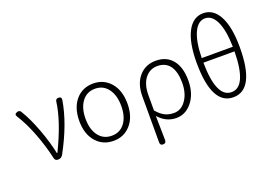

<svg xmlns="http://www.w3.org/2000/svg" viewBox="-130 -1186 2501 1764"><g transform="rotate(-20 1120.0 -304.5)"><path d="M246 0Q219 0 213 -27Q184 -157 134 -286Q87 -408 28 -501Q9 -529 44 -540Q67 -547 79 -529Q135 -438 185 -304Q232 -178 257 -60H262Q390 -322 414 -508Q417 -533 444 -533Q475 -533 471 -502Q436 -285 296 -28Q279 0 251 0Z M787 13Q684 13 619 -60Q551 -136 551 -266Q551 -396 619 -474Q684 -547 787 -547Q889 -547 954 -474Q1022 -397 1022 -266Q1022 -136 954 -60Q889 13 787 13ZM787 -37Q868 -37 914.5 -99Q961 -161 961 -265.5Q961 -370 914 -433Q867 -496 787 -496Q706 -496 659 -433Q612 -370 612 -265.5Q612 -161 659 -99Q706 -37 787 -37Z M1202 199Q1173 199 1173 170V-41V-281Q1173 -407 1240 -480Q1302 -547 1399 -547Q1506 -547 1564 -473Q1620 -402 1620 -275Q1620 -144 1553 -63Q1490 13 1401 13Q1300 13 1228 -70Q1231 49 1232 167Q1232 199 1202 199ZM1396 -38Q1466 -38 1512 -103Q1560 -170 1560 -275Q1560 -376 1522 -434Q1480 -496 1397 -496Q1326 -496 1280 -442Q1229 -381 1229 -271V-197V-123Q1270 -74 1314 -54Q1350 -38 1396 -38Z M1958 13Q1856 13 1803 -85Q1747 -189 1747 -400Q1747 -596 1802.5 -702Q1858 -808 1958 -808Q2058 -808 2113.5 -702Q2169 -596 2169 -400Q2169 13 1958 13ZM1958 -37Q2106 -37 2110 -380H1958H1806Q1810 -37 1958 -37ZM1806 -425H1958H2110Q2107 -589 2065 -676Q2025 -758 1958 -758Q1891 -758 1851 -676Q1809 -589 1806 -425Z"/></g></svg>

Font: GenSenRounded TW L
Style: Regular
Weight: 300
Version: Version 1.501;PS 1;hotconv 16.6.51;makeotf.lib2.5.65220